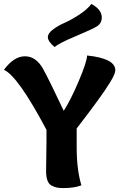

<svg xmlns="http://www.w3.org/2000/svg" viewBox="-27 -956 612 979"><path d="M298 -391Q333 -445 374.5 -542.5Q416 -640 417 -673Q561 -658 561 -598Q561 -589 554.5 -573.5Q548 -558 533.5 -535Q519 -512 506 -492.5Q493 -473 469.5 -441Q446 -409 434 -393Q422 -377 396 -343Q370 -309 364 -301V-203Q364 -91 388 -11Q351 3 297 3Q277 3 264 0.5Q251 -2 236.5 -9.5Q222 -17 215 -35.5Q208 -54 208 -83Q208 -102 209 -154.5Q210 -207 210 -231V-294Q64 -569 -7 -600Q44 -669 100 -669Q156 -669 192 -606Q223 -550 298 -391ZM468 -822Q444 -807 357 -770.5Q270 -734 252 -716Q217 -744 217 -767Q217 -786 243 -805.5Q269 -825 303 -840Q337 -855 377.5 -881.5Q418 -908 439 -936Q492 -907 492 -867Q492 -838 468 -822Z"/></svg>

Font: Overlock
Style: Black
Weight: 900
Designer: Dario Muhafara
Foundry: Dario Manuel Muhafara
Version: Version 1.001